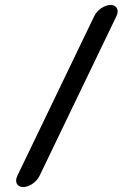

<svg xmlns="http://www.w3.org/2000/svg" viewBox="-20 -714 497 778"><path d="M140 -1 452 -649C464 -674 452 -694 428 -694C404 -694 374 -674 362 -649L50 -1C38 24 50 44 74 44C98 44 128 24 140 -1Z"/></svg>

Font: Electronic
Style: BlkUltIt
Weight: 900
Version: Version 1.011